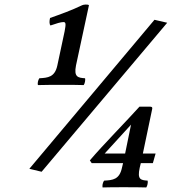

<svg xmlns="http://www.w3.org/2000/svg" viewBox="-20 -688 755 844"><path d="M594 50 599 29H652L664 -13H608L649 -209C651 -218 645 -219 640 -219H593C542 -162 431 -49 375 17L383 29H521L516 50C505 101 476 104 438 106C431 114 429 130 431 136C460 135 488 135 522 135C561 135 595 135 623 136C628 129 631 114 629 106C598 104 583 101 594 50ZM659 -601 109 54 163 67 715 -588ZM259 -591C270 -591 270 -582 264 -550L232 -400C221 -349 191 -346 153 -344C147 -336 144 -320 147 -314C175 -315 222 -315 255 -315C291 -315 320 -315 348 -314C353 -321 356 -336 354 -344C323 -346 304 -349 314 -400L371 -665C367 -670 346 -668 341 -665C293 -642 248 -626 200 -609C197 -597 196 -582 202 -576C228 -585 247 -591 259 -591ZM556 -140C547 -98 539 -55 530 -13H440Z"/></svg>

Font: Libertinus Serif
Style: Bold Italic
Weight: 700
Italic angle: -12°
Designer: Philipp H. Poll, Khaled Hosny
Foundry: Caleb Maclennan
Version: Version 7.050;RELEASE